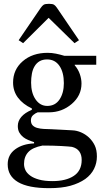

<svg xmlns="http://www.w3.org/2000/svg" viewBox="-20 -773 549 1010"><path d="M447.8 -49.8Q467.3 -31.2 478.5 -7.8Q489.7 15.6 489.7 50.3Q489.7 85 474.6 115.5Q459.5 146 428.7 168.5Q396 191.4 350.6 204.1Q305.2 216.8 238.3 216.8Q128.9 216.8 74.7 184.8Q20.5 152.8 20.5 91.3Q20.5 41.5 59.6 12.7Q98.6 -16.1 159.2 -18.6V-25.4Q144.5 -29.8 128.9 -36.4Q113.3 -43 102.1 -51.8Q89.4 -62 81.5 -75.9Q73.7 -89.8 73.7 -110.4Q73.7 -136.2 92 -158Q110.4 -179.7 147.5 -195.3V-202.6Q100.6 -224.6 74.7 -259Q48.8 -293.5 48.8 -338.9Q48.8 -407.2 99.9 -451.2Q150.9 -495.1 230.5 -495.1Q252.4 -495.1 274.2 -490.7Q295.9 -486.3 318.4 -479.5H486.3V-432.6H373V-429.7Q391.1 -408.7 399.9 -383.3Q408.7 -357.9 408.7 -333.5Q408.7 -270 357.2 -226.1Q305.7 -182.1 237.3 -182.1H178.2Q167 -178.2 154.8 -168Q142.6 -157.7 142.6 -140.1Q142.6 -122.1 152.8 -112.5Q163.1 -103 177.7 -99.6Q191.9 -95.7 210.7 -94.7Q229.5 -93.8 249.5 -93.3Q271 -92.8 308.3 -90.3Q345.7 -87.9 361.3 -87.4Q383.8 -86.4 406.5 -76.7Q429.2 -66.9 447.8 -49.8ZM315.9 -335.4Q315.9 -392.6 292.7 -426.5Q269.5 -460.4 227.5 -460.4Q204.6 -460.4 188.2 -450.9Q171.9 -441.4 161.6 -423.8Q151.9 -407.7 147.7 -385Q143.6 -362.3 143.6 -338.4Q143.6 -284.2 167.2 -250Q190.9 -215.8 228.5 -215.8Q270.5 -215.8 293.2 -249.8Q315.9 -283.7 315.9 -335.4ZM409.7 68.4Q409.7 41 397 23.4Q384.3 5.9 358.4 -0.5Q344.7 -2.4 302.2 -4.9Q259.8 -7.3 203.6 -7.3Q150.9 2.9 128.7 27.1Q106.4 51.3 106.4 89.4Q106.4 106.4 113.8 122.1Q121.1 137.7 139.2 150.9Q156.2 163.6 185.1 171.6Q213.9 179.7 255.4 179.7Q327.1 179.7 368.4 152.1Q409.7 124.5 409.7 68.4ZM395.5 -561.5 372.1 -545.9 235.8 -679.2 101.6 -545.9 78.1 -561.5 193.8 -731Q202.1 -743.2 209.7 -748Q217.3 -752.9 237.8 -752.9Q257.3 -752.9 264.6 -747.8Q272 -742.7 278.8 -732.9Z"/></svg>

Font: UniBurma_GGSerif
Style: Book
Weight: 400
Designer: Victor San Kho Lin (for Burmese only and related typography optimization with it)
Foundry: http://www.unimm.org
Version: 2.0